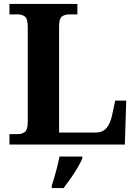

<svg xmlns="http://www.w3.org/2000/svg" viewBox="-20 -734 694 975"><path d="M28 0V-53H70Q92 -53 106.5 -64Q121 -75 121 -118V-596Q121 -639 106.5 -650Q92 -661 70 -661H28V-714H373V-661H331Q310 -661 295 -650.5Q280 -640 280 -600V-61H466Q501 -61 520.5 -83.5Q540 -106 549 -148L565 -223H621L614 0ZM243 208Q253 178 264.5 136Q276 94 282 61H398V71Q389 92 373 119Q357 146 338.5 172.5Q320 199 303 221H243Z"/></svg>

Font: Noto Serif Thai
Style: Bold
Weight: 700
Designer: Monotype Design Team
Foundry: Monotype Imaging Inc.
Version: Version 2.002; ttfautohint (v1.8.4.7-5d5b)